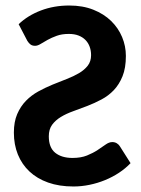

<svg xmlns="http://www.w3.org/2000/svg" viewBox="-20 -676 516 703"><path d="M48.3 -587.4Q82 -619.6 129.9 -637.7Q177.7 -655.8 233.4 -655.8Q283.2 -655.8 321.8 -640.4Q360.4 -625 386.7 -599.4Q413.1 -573.7 427 -540.5Q440.9 -507.3 440.9 -471.2Q440.9 -427.2 428.7 -397Q416.5 -366.7 396.7 -345.9Q377 -325.2 351.6 -311.8Q326.2 -298.3 299.8 -288.1Q273.4 -277.8 248 -268.8Q222.7 -259.8 202.9 -247.8Q183.1 -235.8 170.9 -219.2Q158.7 -202.6 158.7 -176.8Q158.7 -135.7 182.1 -116.7Q205.6 -97.7 245.6 -97.7Q276.4 -97.7 298.6 -106.7Q320.8 -115.7 337.4 -126.7Q354 -137.7 366.7 -146.7Q379.4 -155.8 391.1 -155.8Q400.4 -155.8 407.7 -151.4Q415 -147 419.4 -139.6L458 -78.6Q439.5 -59.1 415.8 -43.5Q392.1 -27.8 364.7 -16.6Q337.4 -5.4 307.9 0.7Q278.3 6.8 249 6.8Q196.8 6.8 156.2 -7.6Q115.7 -22 87.9 -48.1Q60.1 -74.2 45.4 -110.4Q30.8 -146.5 30.8 -190.4Q30.8 -230 43 -258.3Q55.2 -286.6 75 -306.9Q94.7 -327.1 120.1 -341.1Q145.5 -355 172.1 -366Q198.7 -377 224.1 -386.7Q249.5 -396.5 269.3 -408.2Q289.1 -419.9 301.3 -435.5Q313.5 -451.2 313.5 -474.1Q313.5 -490.7 308.3 -504.9Q303.2 -519 293 -529.5Q282.7 -540 267.6 -545.9Q252.4 -551.8 231.9 -551.8Q206.5 -551.8 187.7 -544.9Q168.9 -538.1 154.3 -530Q139.6 -522 128.7 -515.1Q117.7 -508.3 108.4 -508.3Q98.6 -508.3 92.3 -512.7Q85.9 -517.1 80.1 -526.4Z"/></svg>

Font: Carlito
Style: Bold
Weight: 700
Designer: Lukasz Dziedzic
Foundry: tyPoland Lukasz Dziedzic
Version: Version 1.104